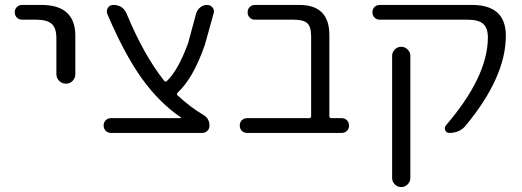

<svg xmlns="http://www.w3.org/2000/svg" viewBox="-20 -540 2120 780"><path d="M70 -460Q57 -460 48.5 -468.5Q40 -477 40 -490Q40 -503 48.5 -511.5Q57 -520 70 -520H148Q286 -520 286 -395V-239Q286 -223 275 -211.5Q264 -200 248 -200Q232 -200 220.5 -211.5Q209 -223 209 -239V-385Q209 -426 190 -443Q171 -460 127 -460Z M431 0Q418 0 409.5 -8.5Q401 -17 401 -30Q401 -43 409.5 -51.5Q418 -60 431 -60H715Q716 -60 716 -61Q716 -63 715 -63Q628 -122 557.5 -219.5Q487 -317 416 -483Q411 -497 418.5 -508.5Q426 -520 440 -520Q480 -520 495 -483Q564 -317 646 -213Q652 -205 658 -211Q703 -253 744 -364L777 -486Q782 -501 794 -510.5Q806 -520 822 -520Q835 -520 843.5 -509.5Q852 -499 848 -486L812 -357Q765 -222 702 -164Q696 -158 701 -153Q755 -103 805 -74Q831 -59 831 -30Q831 -17 822.5 -8.5Q814 0 801 0Z M984 0Q971 0 962.5 -8.5Q954 -17 954 -30Q954 -43 962.5 -51.5Q971 -60 984 -60H1236Q1244 -60 1244 -69V-392Q1244 -431 1228.5 -445.5Q1213 -460 1174 -460H1016Q1003 -460 994.5 -468.5Q986 -477 986 -490Q986 -503 994.5 -511.5Q1003 -520 1016 -520H1196Q1318 -520 1318 -398V-69Q1318 -60 1326 -60H1368Q1381 -60 1389.5 -51.5Q1398 -43 1398 -30Q1398 -17 1389.5 -8.5Q1381 0 1368 0Z M1573 -313Q1573 -328 1584 -339Q1595 -350 1610 -350Q1625 -350 1636 -339Q1647 -328 1647 -313V183Q1647 198 1636 209Q1625 220 1610 220Q1595 220 1584 209Q1573 198 1573 183ZM1523 -460Q1510 -460 1501.5 -468.5Q1493 -477 1493 -490Q1493 -503 1501.5 -511.5Q1510 -520 1523 -520H1897Q2035 -520 2035 -395Q2035 -227 1872 -30Q1848 0 1805 0Q1794 0 1789 -10.5Q1784 -21 1791 -30Q1962 -229 1962 -388Q1962 -426 1943 -443Q1924 -460 1880 -460Z"/></svg>

Font: Rounded Mplus 1c
Style: Regular
Weight: 400
Version: Version 1.059.20150529